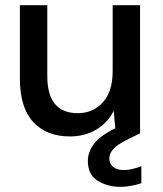

<svg xmlns="http://www.w3.org/2000/svg" viewBox="-20 -516 630 743"><path d="M250 12Q160 12 108.5 -44Q57 -100 57 -211V-496H163V-222Q163 -78 281 -78Q340 -78 378 -120Q416 -162 416 -240V-496H522V0H428L420 -87Q397 -41 352.5 -14.5Q308 12 250 12ZM445 207Q396 207 358 183.5Q320 160 320 107Q320 69 348 35.5Q376 2 448 -30L497 -52L522 0L467 27Q432 45 417.5 62Q403 79 403 97Q403 118 418 130Q433 142 458 142Q490 142 527 127V193Q509 199 488 203Q467 207 445 207Z"/></svg>

Font: Ultramarine Medium
Style: Regular
Weight: 500
Designer: Colophon Foundry, Jonny Pinhorn
Foundry: Colophon Foundry
Version: Version 1.200; ttfautohint (v1.8.3)